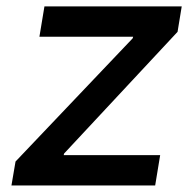

<svg xmlns="http://www.w3.org/2000/svg" viewBox="-20 -565 592 585"><path d="M14.9 0 27.3 -72.8 384.2 -448.2 385.7 -453.1H100.1L115.4 -545.5H533.7L521 -468L175.4 -97.3L174 -92.3H468L452.8 0Z"/></svg>

Font: Karasuma Gothic
Style: Medium Italic
Weight: 500
Italic angle: 9.39998°
Designer: Rasmus Andersson / Ryoko Nishizuka
Foundry: Genbu
Version: Version 1.00